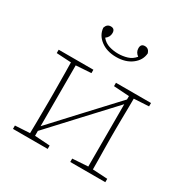

<svg xmlns="http://www.w3.org/2000/svg" viewBox="-162 -847 961 987"><g transform="rotate(30 319.0 -354.0)"><path d="M385 -450V-470H593V-450L505 -445Q505 -419 504.5 -386Q504 -353 503.5 -319.5Q503 -286 503 -260V-210Q503 -184 503.5 -151Q504 -118 504.5 -84.5Q505 -51 505 -25L593 -20V0H385V-20L477 -26V-396L322 -229L161 -55V-26L251 -20V0H45V-20L132 -25Q133 -51 133 -84.5Q133 -118 133.5 -151Q134 -184 134 -210V-260Q134 -286 133.5 -319.5Q133 -353 133 -386Q133 -419 132 -445L45 -450V-470H251V-450L161 -444V-83L308 -242L477 -424V-444ZM319 -585Q263 -585 226.5 -613Q190 -641 187 -683Q195 -708 218 -708Q242 -708 242 -682Q242 -658 221 -643Q239 -621 265 -613Q291 -605 319 -605Q347 -605 373 -613Q399 -621 417 -643Q396 -658 396 -682Q396 -708 420 -708Q443 -708 451 -683Q448 -641 411.5 -613Q375 -585 319 -585Z"/></g></svg>

Font: Source Serif 4 ExtraLight
Style: Regular
Weight: 200
Designer: Frank Grießhammer
Foundry: Adobe
Version: Version 4.005;hotconv 1.1.0;makeotfexe 2.6.0